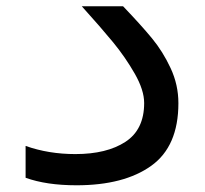

<svg xmlns="http://www.w3.org/2000/svg" viewBox="-20 -574 640 600"><path d="M60 -18.5V-118Q132 -92.5 215.5 -92.5Q313.5 -92.5 372 -130.8Q430.5 -169 430.5 -252Q430.5 -292.5 401 -344Q371.5 -395.5 333.5 -441.8Q295.5 -488 235.5 -554.5H364.5Q421 -495.5 455 -454.2Q489 -413 513.2 -361Q537.5 -309 537.5 -251.5Q537.5 -116.5 452.5 -55.8Q367.5 5 219 5Q125 5 60 -18.5Z"/></svg>

Font: JuliaMono SemiBold
Style: Italic
Weight: 600
Italic angle: -9°
Monospace: yes
Designer: cormullion
Foundry: corm
Version: Version 0.056; ttfautohint (v1.8.4)